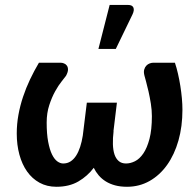

<svg xmlns="http://www.w3.org/2000/svg" viewBox="-20 -733 758 761"><path d="M230.5 -85Q246.6 -85 259.3 -93Q272 -101.1 281.5 -115.7Q291 -130.4 297.6 -150.6Q304.2 -170.9 308.1 -195.3L324.2 -326.2H443.4L429.7 -212.9H430.2Q426.8 -185.1 427.5 -161.4Q428.2 -137.7 433.8 -120.8Q439.5 -104 450.7 -94.5Q461.9 -85 479.5 -85Q497.1 -85 515.1 -94Q533.2 -103 548.1 -124.8Q563 -146.5 572.5 -182.6Q582 -218.8 582 -272.5Q582 -296.4 577.9 -322.3Q573.7 -348.1 568.6 -370.8Q563.5 -393.6 558.8 -410.2Q554.2 -426.8 552.7 -432.6Q548.8 -447.3 551.5 -457Q554.2 -466.8 560.1 -472.9Q565.9 -479 573.5 -481.7Q581.1 -484.4 587.4 -484.4H673.3Q680.2 -463.9 685.5 -440.4Q690.9 -417 694.8 -392.3Q698.7 -367.7 700.9 -343.5Q703.1 -319.3 703.1 -297.9Q703.1 -231.9 687.3 -176Q671.4 -120.1 642.3 -79.3Q613.3 -38.6 572.8 -15.6Q532.2 7.3 483.4 7.3Q457 7.3 436.3 1.7Q415.5 -3.9 399.4 -13.9Q383.3 -23.9 371.3 -37.8Q359.4 -51.8 351.6 -67.9Q327.1 -35.2 290.8 -13.9Q254.4 7.3 203.6 7.3Q166 7.3 136.7 -8.8Q107.4 -24.9 87.4 -53.2Q67.4 -81.5 56.9 -120.1Q46.4 -158.7 46.4 -203.6Q46.4 -241.2 53 -277.6Q59.6 -314 71.3 -349.1Q83 -384.3 99.1 -418.2Q115.2 -452.1 134.3 -484.4H220.7Q226.6 -484.4 233.6 -481.7Q240.7 -479 245.1 -472.9Q249.5 -466.8 249.5 -457Q249.5 -447.3 241.7 -432.6Q236.8 -425.8 224.4 -410.4Q211.9 -395 198.7 -371.3Q185.5 -347.7 175.3 -316.4Q165 -285.2 165 -247.1Q165 -202.1 170.9 -171.1Q176.8 -140.1 186 -121.1Q195.3 -102.1 207 -93.5Q218.8 -85 230.5 -85ZM370.1 -539.1 414.6 -713.4H487.8Q504.4 -713.4 508.8 -702.9Q513.2 -692.4 504.9 -675.3L439 -539.1Z"/></svg>

Font: Carlito
Style: Bold Italic
Weight: 700
Italic angle: -7°
Designer: Lukasz Dziedzic
Foundry: tyPoland Lukasz Dziedzic
Version: Version 1.104